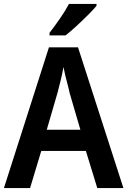

<svg xmlns="http://www.w3.org/2000/svg" viewBox="-20 -957 648 977"><path d="M475 0 417 -189H190L133 0H0L229 -716H377L608 0ZM334 -485Q331 -501 324.5 -525Q318 -549 312 -574Q306 -599 303 -616Q298 -586 289 -549Q280 -512 273 -486L218 -297H389ZM471 -927Q455 -908 427 -880Q399 -852 368.5 -824Q338 -796 314 -777H232V-790Q257 -822 285 -862.5Q313 -903 331 -937H471Z"/></svg>

Font: Noto Sans Lao UI SemCond SemBd
Style: Regular
Weight: 600
Width: 4
Designer: Monotype Design Team
Foundry: Monotype Imaging Inc.
Version: Version 2.000; ttfautohint (v1.8.4.7-5d5b)